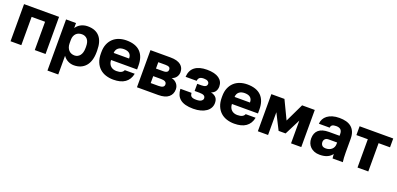

<svg xmlns="http://www.w3.org/2000/svg" viewBox="8 -1460 5324 2576"><g transform="rotate(20 2670.5 -171.5)"><path d="M50 0V-530H550V0H396V-404H204V0Z M650 200V-530H792V-458Q802 -474 817.5 -489.5Q833 -505 854 -517Q875 -529 901 -536Q927 -543 957 -543Q1013 -543 1055.5 -526.5Q1098 -510 1127 -477Q1156 -444 1170.5 -395Q1185 -346 1185 -280V-260Q1185 -193 1169 -141.5Q1153 -90 1123 -56Q1093 -22 1051 -4.5Q1009 13 957 13Q912 13 871.5 -7.5Q831 -28 804 -67V200ZM920 -114Q943 -114 962.5 -123.5Q982 -133 996.5 -151Q1011 -169 1019 -196.5Q1027 -224 1027 -260V-280Q1027 -315 1019.5 -340.5Q1012 -366 997.5 -382.5Q983 -399 963.5 -407.5Q944 -416 920 -416Q896 -416 874.5 -408.5Q853 -401 837.5 -385.5Q822 -370 813 -347.5Q804 -325 804 -295V-245Q804 -214 813 -189.5Q822 -165 837.5 -148Q853 -131 874.5 -122.5Q896 -114 920 -114Z M1520 13Q1462 13 1411.5 -3.5Q1361 -20 1324 -54Q1287 -88 1266 -139.5Q1245 -191 1245 -260V-280Q1245 -346 1265.5 -395Q1286 -444 1321.5 -477Q1357 -510 1405.5 -526.5Q1454 -543 1510 -543Q1641 -543 1708 -475.5Q1775 -408 1775 -280V-225H1403Q1404 -194 1414 -172.5Q1424 -151 1440 -137Q1456 -123 1477 -116.5Q1498 -110 1520 -110Q1565 -110 1590 -123.5Q1615 -137 1623 -160H1765Q1757 -117 1737 -84.5Q1717 -52 1686 -30Q1655 -8 1613 2.5Q1571 13 1520 13ZM1404 -326H1624Q1624 -354 1615.5 -372Q1607 -390 1592 -401Q1577 -412 1557 -416.5Q1537 -421 1515 -421Q1494 -421 1474.5 -416Q1455 -411 1439.5 -399.5Q1424 -388 1414.5 -370Q1405 -352 1404 -326Z M1855 0V-530H2139Q2192 -530 2228.9 -519.7Q2265.8 -509.3 2289.4 -490.2Q2313 -471 2324 -445.7Q2335 -420.5 2335 -390Q2335 -371 2329.5 -353Q2324 -335 2313 -319.5Q2302 -304 2286.5 -293Q2271 -282 2250 -276Q2299 -264 2327 -230.2Q2355 -196.4 2355 -151Q2355 -82 2306 -41Q2257 0 2159 0ZM2009 -116H2121.4Q2161 -116 2181 -128Q2201 -140 2201 -164.7Q2201 -190 2181 -202.5Q2161 -215 2121.4 -215H2009ZM2009 -323H2112Q2131.6 -323 2144.8 -326.5Q2158 -330 2166.1 -336.2Q2174.2 -342.3 2177.6 -350.7Q2181 -359 2181 -369Q2181 -380.1 2177.5 -388.5Q2174 -397 2165.9 -402.5Q2157.8 -407.9 2144.7 -411Q2131.5 -414 2112 -414H2009Z M2661 13Q2597 13 2550 0.5Q2503 -12 2472.5 -37Q2442 -62 2427 -98Q2412 -134 2410 -180H2568Q2570 -165 2573.5 -153Q2577 -141 2586.5 -132Q2596 -123 2613 -118.5Q2630 -114 2659 -114Q2709 -114 2731 -130.5Q2753 -147 2753 -167Q2753 -193 2733 -205.5Q2713 -218 2668 -218H2599V-320H2660Q2698 -320 2717.5 -332Q2737 -344 2737 -369Q2737 -389 2718 -403Q2699 -417 2660 -417Q2617 -417 2599 -401Q2581 -385 2578 -355H2420Q2423 -402 2439.5 -437Q2456 -472 2486.5 -495.5Q2517 -519 2560.5 -531Q2604 -543 2660 -543Q2716 -543 2759 -532.5Q2802 -522 2831 -501.5Q2860 -481 2875 -452Q2890 -423 2890 -387Q2890 -349 2872 -319Q2854 -289 2812 -275Q2841 -269 2860 -257.5Q2879 -246 2890.5 -231Q2902 -216 2906.5 -197.5Q2911 -179 2911 -158Q2911 -121 2894 -89.5Q2877 -58 2845 -35.5Q2813 -13 2766.5 0Q2720 13 2661 13Z M3246 13Q3188 13 3137.5 -3.5Q3087 -20 3050 -54Q3013 -88 2992 -139.5Q2971 -191 2971 -260V-280Q2971 -346 2991.5 -395Q3012 -444 3047.5 -477Q3083 -510 3131.5 -526.5Q3180 -543 3236 -543Q3367 -543 3434 -475.5Q3501 -408 3501 -280V-225H3129Q3130 -194 3140 -172.5Q3150 -151 3166 -137Q3182 -123 3203 -116.5Q3224 -110 3246 -110Q3291 -110 3316 -123.5Q3341 -137 3349 -160H3491Q3483 -117 3463 -84.5Q3443 -52 3412 -30Q3381 -8 3339 2.5Q3297 13 3246 13ZM3130 -326H3350Q3350 -354 3341.5 -372Q3333 -390 3318 -401Q3303 -412 3283 -416.5Q3263 -421 3241 -421Q3220 -421 3200.5 -416Q3181 -411 3165.5 -399.5Q3150 -388 3140.5 -370Q3131 -352 3130 -326Z M3581 0V-530H3768L3894 -267L4020 -530H4201V0H4055V-325L3941 -100H3841L3727 -325V0Z M4466 13Q4423 13 4389.5 0Q4356 -13 4333 -35.5Q4310 -58 4298 -88.5Q4286 -119 4286 -155Q4286 -194 4298 -224.5Q4310 -255 4334.5 -276Q4359 -297 4395.5 -307.5Q4432 -318 4481 -318H4632V-340Q4632 -364 4626 -380.5Q4620 -397 4609 -406.5Q4598 -416 4582 -420.5Q4566 -425 4546 -425Q4527 -425 4513 -422Q4499 -419 4490 -413Q4481 -407 4476 -397.5Q4471 -388 4470 -375H4316Q4318 -411 4334 -441.5Q4350 -472 4379.5 -494.5Q4409 -517 4452 -530Q4495 -543 4551 -543Q4604 -543 4647 -531.5Q4690 -520 4721 -494.5Q4752 -469 4769 -428.5Q4786 -388 4786 -330V-135Q4786 -93 4788 -61.5Q4790 -30 4794 0H4648Q4646 -17 4644.5 -30Q4643 -43 4643 -62Q4631 -46 4614.5 -32Q4598 -18 4576.5 -8Q4555 2 4527.5 7.5Q4500 13 4466 13ZM4516 -95Q4540 -95 4561.5 -102.5Q4583 -110 4598.5 -123.5Q4614 -137 4623 -156.5Q4632 -176 4632 -200V-222H4511Q4477 -222 4460.5 -204Q4444 -186 4444 -162Q4444 -133 4460.5 -114Q4477 -95 4516 -95Z M5004 0V-404H4841V-530H5321V-404H5158V0Z"/></g></svg>

Font: Golos Text VF
Style: Regular
Weight: 400
Designer: A.Korolkova, Vitaly Kuzmin
Foundry: ParaType Ltd
Version: Version 2.003